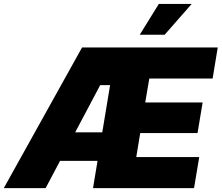

<svg xmlns="http://www.w3.org/2000/svg" viewBox="-46 -973 1146 993"><path d="M-26.4 0 378.4 -727.5H1080.1L1053.7 -566.9H726.1L705.1 -442.9H1002L975.6 -284.7H679.2L658.7 -160.6H984.4L957.5 0H435.1L523.4 -532.7H472.2L189.9 0ZM171.4 -141.1 195.8 -288.6H588.9L564.5 -141.1ZM676.8 -793.5 775.4 -952.6H945.3L805.7 -793.5Z"/></svg>

Font: Inter 17pt Black
Style: Italic
Weight: 900
Italic angle: -9.3988°
Version: Version 4.001;git-66647c0bb